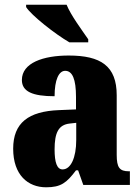

<svg xmlns="http://www.w3.org/2000/svg" viewBox="-20 -786 594 816"><path d="M275 -606H355V-619C329 -657 281 -721 263 -766H91V-756C113 -721 213 -642 275 -606ZM176 10C239 10 263 -9 303 -62H312L334 0H532V-58H528C488 -58 476 -74 476 -128V-381C476 -506 408 -550 272 -550C164 -550 73 -519 73 -446C73 -397 118 -377 212 -377C212 -447 230 -485 257 -485C288 -485 303 -449 303 -374V-321L231 -318C101 -313 36 -264 36 -154C36 -42 99 10 176 10ZM246 -66C222 -66 212 -96 212 -151C212 -221 228 -256 277 -261L304 -264V-191C304 -116 281 -66 246 -66Z"/></svg>

Font: Noto Serif Khmer Condensed Black
Style: Regular
Weight: 900
Width: 3
Designer: Danh Hong and the Monotype Design Team
Foundry: Monotype Imaging Inc.
Version: Version 2.004